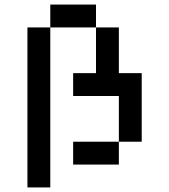

<svg xmlns="http://www.w3.org/2000/svg" viewBox="-20 -720 740 840"><path d="M400 -700H200V-600H400ZM100 100H200V-600H100ZM300 0H500V-100H300ZM300 -300H500V-100H600V-400H500V-600H400V-400H300Z"/></svg>

Font: FT88
Style: Regular
Weight: 400
Designer: Ange Degheest & Mandy Elbé
Foundry: Velvetyne Type Foundry
Version: Version 1.000;FEAKit 1.0